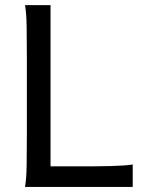

<svg xmlns="http://www.w3.org/2000/svg" viewBox="-20 -733 567 753"><path d="M287.6 -80.6Q323.7 -80.6 356 -80.8Q388.2 -81.1 415.5 -81.8Q442.9 -82.5 464.4 -84Q485.8 -85.4 500.5 -87.9V0H78.1Q83.5 -29.3 84.5 -84.7Q85.4 -140.1 85.4 -212.4V-500.5Q85.4 -572.8 84.5 -628.2Q83.5 -683.6 78.1 -712.9H178.2V-80.6Z"/></svg>

Font: Andika Afr
Style: Regular
Weight: 400
Designer: Victor Gaultney, Annie Olsen, Julie Remington, Don Collingsworth, Eric Hays, Becca Hirsbrunner
Foundry: SIL International
Version: Version 5.000